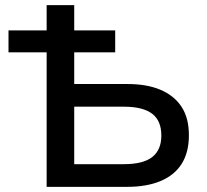

<svg xmlns="http://www.w3.org/2000/svg" viewBox="-20 -725 804 745"><path d="M161 0V-522H13V-607H161V-705H268V-607H427V-522H268V-399H474Q550 -399 603 -376.5Q656 -354 684.5 -310.5Q713 -267 713 -200Q713 -134 685 -89.5Q657 -45 603 -22.5Q549 0 474 0ZM268 -88H461Q535 -88 570.5 -115.5Q606 -143 606 -199Q606 -257 570 -284Q534 -311 461 -311H268Z"/></svg>

Font: Nunito Sans 9pt SemiBold
Style: Regular
Weight: 600
Version: Version 3.101;gftools[0.9.27]